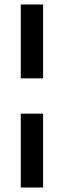

<svg xmlns="http://www.w3.org/2000/svg" viewBox="-20 -740 286 860"><path d="M73 -389V-720H173V-389ZM73 100V-231H173V100Z"/></svg>

Font: AWOL-DM Medium
Style: Regular
Weight: 500
Designer: Colophon Foundry, Jonny Pinhorn, Mikhail Sharanda
Foundry: Colophon Foundry
Version: Version 1.000;Glyphs 3.2.3 (3260)